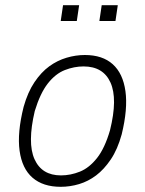

<svg xmlns="http://www.w3.org/2000/svg" viewBox="-20 -712 558 740"><path d="M214 8Q146 8 105.5 -27Q65 -62 55.5 -131Q46 -200 71 -300Q87 -357 113 -395.5Q139 -434 170 -456.5Q201 -479 236.5 -489.5Q272 -500 307 -500Q375 -500 414.5 -464.5Q454 -429 463.5 -360.5Q473 -292 449 -194Q433 -136 407 -97.5Q381 -59 350.5 -36Q320 -13 285 -2.5Q250 8 214 8ZM215 -36Q252 -36 288 -50.5Q324 -65 354 -103Q384 -141 404 -210Q434 -331 406 -393.5Q378 -456 302 -456Q266 -456 230 -442Q194 -428 164.5 -390.5Q135 -353 114 -284Q85 -161 113 -98.5Q141 -36 215 -36ZM363 -631 372 -692H434L425 -631ZM214 -631 223 -692H285L276 -631Z"/></svg>

Font: Nunito Sans 7pt Condensed ExtraLight
Style: Italic
Weight: 250
Width: 3
Italic angle: -9°
Designer: Vernon Adams
Foundry: Vernon Adams
Version: Version 3.101;gftools[0.9.27]